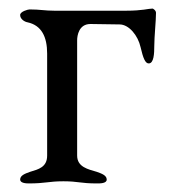

<svg xmlns="http://www.w3.org/2000/svg" viewBox="-20 -425 394 448"><path d="M47 3C87 3 93 -2 128 -2C163 -2 167 3 206 3C214 3 229 3 229 -6C229 -16 217 -20 206 -24C186 -30 160 -35 160 -62V-331C160 -342 164 -369 191 -369L259 -368C281 -368 302 -342 308 -315C314 -289 319 -277 327 -277C339 -277 340 -300 340 -318C340 -339 344 -377 344 -395C344 -401 337 -405 336 -405C326 -405 313 -400 274 -400H107C84 -400 74 -403 49 -403C45 -403 27 -398 27 -390C27 -380 38 -374 44 -373C77 -366 90 -339 90 -300V-62C90 -35 70 -30 50 -24C39 -20 27 -16 27 -6C27 2 40 3 47 3Z"/></svg>

Font: EB Garamond
Style: Regular
Weight: 400
Designer: Georg Duffner and Octavio Pardo
Foundry: Georg Duffner
Version: Version 1.000;PS 001.000;hotconv 1.0.88;makeotf.lib2.5.64775